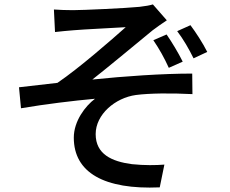

<svg xmlns="http://www.w3.org/2000/svg" viewBox="-20 -798 1040 869"><path d="M224 -755 229 -653C255 -656 286 -659 312 -661C354 -665 506 -672 549 -675C486 -619 340 -491 240 -423C189 -417 120 -409 66 -403L75 -308C187 -327 311 -342 410 -351C366 -318 314 -250 314 -175C314 -16 453 61 703 50L724 -53C687 -50 634 -49 577 -55C486 -67 413 -100 413 -191C413 -280 501 -355 595 -368C656 -376 754 -377 851 -372L850 -465C716 -465 542 -453 398 -438C473 -497 598 -601 671 -661C688 -674 718 -695 735 -706L672 -778C659 -774 638 -770 611 -767C552 -761 354 -752 311 -752C279 -752 252 -753 224 -755ZM734 -642 674 -616C702 -575 724 -535 744 -491L807 -519C786 -561 758 -607 734 -642ZM842 -684 782 -657C810 -620 835 -577 856 -534L918 -563C898 -603 866 -652 842 -684Z"/></svg>

Font: ChiuKong Gothic CL Medium
Style: Regular
Weight: 500
Designer: Ryoko NISHIZUKA 西塚涼子 (kana, bopomofo & ideographs); Paul D. Hunt (Latin, Greek & Cyrillic); Sandoll Communications 산돌커뮤니
Foundry: Adobe
Version: Version 1.300